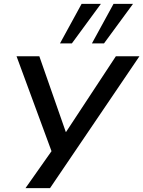

<svg xmlns="http://www.w3.org/2000/svg" viewBox="-20 -786 736 986"><path d="M111 180 254 -23 261 35 65 -497H182L318 -108H319L575 -497H696L237 180ZM452 -563 563 -766H663L514 -563ZM288 -563 399 -766H498L349 -563Z"/></svg>

Font: Nunito Sans 7pt Expanded Medium
Style: Italic
Weight: 500
Width: 7
Italic angle: -9°
Designer: Vernon Adams
Foundry: Vernon Adams
Version: Version 3.101;gftools[0.9.27]